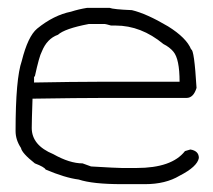

<svg xmlns="http://www.w3.org/2000/svg" viewBox="-20 -473 540 487"><path d="M201.2 -453.1H257.8Q267.6 -449.2 314.5 -447.3Q351.6 -438.5 406.2 -406.2Q453.1 -377 464.8 -347.7Q472.7 -347.7 478.5 -250Q470.7 -224.6 453.1 -224.6H242.2Q182.1 -224.6 62.5 -222.7Q60.5 -165 60.5 -148.4Q60.5 -104.5 115.2 -82Q156.7 -58.6 189.5 -58.6L210.9 -50.8Q276.4 -46.9 289.1 -46.9H326.2Q416 -46.9 449.2 -89.8L462.9 -93.8Q484.4 -90.3 484.4 -72.3Q480.5 -50.3 435.5 -27.3Q399.9 -5.9 347.7 -5.9H289.1Q214.8 -5.9 179.7 -17.6Q145 -22 95.7 -43Q92.8 -49.3 68.4 -58.6Q35.6 -84.5 33.2 -97.7Q19.5 -118.2 19.5 -140.6Q19.5 -273.4 35.2 -318.4Q50.8 -380.9 74.2 -400.4Q116.2 -434.6 160.2 -443.4Q179.7 -449.7 201.2 -453.1ZM66.4 -277.3V-263.7Q168 -265.6 226.6 -265.6H435.5Q435.5 -323.2 419.9 -341.8Q410.2 -353.5 394.5 -361.3Q337.9 -408.2 273.4 -408.2H261.7Q248 -412.1 246.1 -412.1H205.1Q144 -400.4 127 -384.8Q99.1 -375 85.9 -341.8Q79.6 -330.6 68.4 -279.3Q66.4 -279.3 66.4 -277.3Z"/></svg>

Font: CEF Fonts CJK Mono
Style: Regular
Weight: 400
Designer: PartyBoss (派对大魔王)
Version: Release 2.25